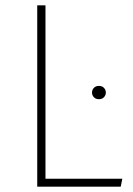

<svg xmlns="http://www.w3.org/2000/svg" viewBox="-20 -702 500 722"><path d="M151 -682V-30H440L434 0H120V-682ZM352 -379Q364 -379 371 -371.5Q378 -364 378 -354Q378 -344 371 -336.5Q364 -329 352 -329Q340 -329 333 -336.5Q326 -344 326 -354Q326 -364 333 -371.5Q340 -379 352 -379Z"/></svg>

Font: Firava
Style: Regular
Weight: 400
Designer: Carrois Corporate & Edenspiekermann AG
Foundry: Greg Finn Gibson
Version: Version 5.000